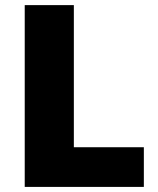

<svg xmlns="http://www.w3.org/2000/svg" viewBox="-20 -734 622 754"><path d="M77.1 0V-713.9H270V-155.8H544.9V0Z"/></svg>

Font: Open Sans ExtraBold
Style: Regular
Weight: 800
Designer: Monotype Design Team
Foundry: Monotype Imaging Inc.
Version: Version 3.003; ttfautohint (v1.8.4)